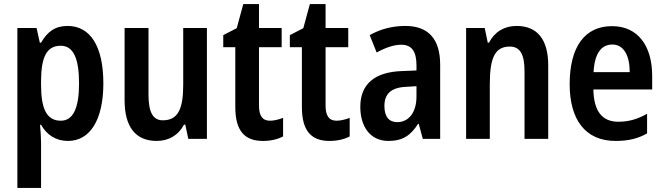

<svg xmlns="http://www.w3.org/2000/svg" viewBox="-20 -680 3252 940"><path d="M311 -553C252 -553 213 -527 181 -471H175L159 -543H65V240H181V17C181 -6 179 -36 176 -69H181C209 -20 253 10 313 10C420 10 486 -92 486 -272C486 -455 421 -553 311 -553ZM277 -456C340 -456 367 -393 367 -271C367 -151 338 -89 278 -89C209 -89 181 -146 181 -265V-287C182 -403 210 -456 277 -456Z M993 -543H877V-267C877 -152 855 -91 777 -91C728 -91 707 -132 707 -217V-543H590V-189C590 -61 642 10 747 10C805 10 853 -17 881 -70H887L902 0H993Z M1302 -89C1265 -89 1248 -113 1248 -163V-449H1359V-543H1248V-660H1171L1139 -542L1073 -508V-449H1132V-156C1132 -38 1179 10 1267 10C1306 10 1339 2 1366 -12V-103C1345 -95 1322 -89 1302 -89Z M1628 -89C1591 -89 1574 -113 1574 -163V-449H1685V-543H1574V-660H1497L1465 -542L1399 -508V-449H1458V-156C1458 -38 1505 10 1593 10C1632 10 1665 2 1692 -12V-103C1671 -95 1648 -89 1628 -89Z M1965 -553C1898 -553 1839 -536 1790 -508L1824 -423C1868 -447 1908 -461 1945 -461C1994 -461 2019 -430 2019 -361V-335L1946 -332C1814 -327 1744 -268 1744 -157C1744 -62 1791 10 1882 10C1951 10 1991 -17 2027 -74H2030L2050 0H2135V-363C2135 -488 2078 -553 1965 -553ZM1970 -255 2019 -258V-208C2019 -128 1980 -82 1925 -82C1886 -82 1862 -107 1862 -161C1862 -220 1894 -252 1970 -255Z M2509 -553C2449 -553 2401 -524 2374 -471H2368L2353 -543H2262V0H2378V-268C2378 -397 2403 -452 2476 -452C2528 -452 2548 -411 2548 -331V0H2664V-360C2664 -490 2608 -553 2509 -553Z M2976 -552C2844 -552 2769 -452 2769 -268C2769 -96 2844 10 2994 10C3055 10 3103 -1 3148 -27V-123C3100 -96 3058 -84 3007 -84C2927 -84 2887 -137 2885 -242H3173V-308C3173 -456 3103 -552 2976 -552ZM2978 -462C3035 -462 3063 -406 3063 -327H2886C2891 -419 2924 -462 2978 -462Z"/></svg>

Font: Noto Sans Ethiopic Cond SemBd
Style: Regular
Weight: 600
Width: 3
Designer: Monotype Design Team
Foundry: Monotype Imaging Inc.
Version: Version 2.102